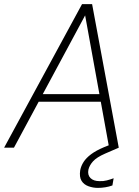

<svg xmlns="http://www.w3.org/2000/svg" viewBox="-30 -720 678 936"><path d="M-10 0 370 -700H419L549 0H502L385 -645L38 0ZM131 -224 153 -261H478L485 -224ZM447 196Q424 196 401.5 188Q379 180 367.5 161.5Q356 143 361 110Q365 89 377.5 69.5Q390 50 414 32Q438 14 476 -2L538 -27L549 0L482 29Q441 47 423.5 66.5Q406 86 401 107Q396 133 411 148Q426 163 455 163Q473 164 490.5 159.5Q508 155 524 149L518 184Q502 190 483.5 193Q465 196 447 196Z"/></svg>

Font: DM Sans 12pt ExtraLight
Style: Italic
Weight: 250
Italic angle: -10°
Version: Version 4.004;gftools[0.9.30]